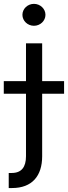

<svg xmlns="http://www.w3.org/2000/svg" viewBox="-58 -770 352 995"><path d="M76.7 -545.5V-349.4H-38.4V-284.1H76.7V39.8C76.7 95.2 54 126.4 2.8 126.4H-12.8V204.5H4.3C109.4 204.5 160.5 140.6 160.5 39.8V-284.1H274.1V-349.4H160.5V-545.5ZM117.9 -636.4C150.6 -636.4 177.6 -661.9 177.6 -693.2C177.6 -724.4 150.6 -750 117.9 -750C85.2 -750 58.2 -724.4 58.2 -693.2C58.2 -661.9 85.2 -636.4 117.9 -636.4Z"/></svg>

Font: Karasuma Gothic
Style: Regular
Weight: 400
Designer: Rasmus Andersson, Ryoko Nishizuka
Foundry: Genbu
Version: Version 1.00